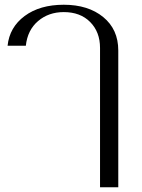

<svg xmlns="http://www.w3.org/2000/svg" viewBox="-20 -590 597 810"><path d="M402 -388Q402 -455 360.5 -497Q319 -539 249 -539Q185 -539 140.5 -501Q96 -463 89 -397H12Q20 -475 84 -522.5Q148 -570 249 -570Q352 -570 415.5 -518Q479 -466 479 -377V200H402Z"/></svg>

Font: Fahkwang Light
Style: Regular
Weight: 300
Version: Version 1.000; ttfautohint (v1.6)